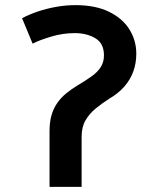

<svg xmlns="http://www.w3.org/2000/svg" viewBox="-20 -728 600 748"><path d="M173 0V-217Q173 -252 180.5 -278.5Q188 -305 202.5 -326Q217 -347 237 -363.5Q257 -380 280 -394Q314 -414 337.5 -431Q361 -448 373 -467.5Q385 -487 385 -512Q385 -559 351.5 -579Q318 -599 271 -599Q224 -599 178 -585Q132 -571 107 -558L66 -657Q94 -672 128.5 -683.5Q163 -695 200 -701.5Q237 -708 274 -708Q352 -708 405 -682Q458 -656 484.5 -613Q511 -570 511 -519Q511 -482 499.5 -450Q488 -418 465 -391.5Q442 -365 408 -345Q378 -326 353 -305.5Q328 -285 313 -259Q298 -233 298 -195V0Z"/></svg>

Font: Ubuntu Sans Mono SemiBold
Style: Regular
Weight: 600
Monospace: yes
Designer: Dalton Maag Ltd
Foundry: Dalton Maag Ltd
Version: Version 1.006